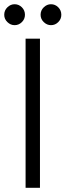

<svg xmlns="http://www.w3.org/2000/svg" viewBox="-46 -888 310 908"><path d="M75 0V-705H143V0ZM23 -769Q4 -769 -11 -783.5Q-26 -798 -26 -818Q-26 -839 -11 -853.5Q4 -868 23 -868Q43 -868 57.5 -853.5Q72 -839 72 -818Q72 -798 57.5 -783.5Q43 -769 23 -769ZM195 -769Q176 -769 161 -783.5Q146 -798 146 -818Q146 -839 161 -853.5Q176 -868 195 -868Q215 -868 229.5 -853.5Q244 -839 244 -818Q244 -798 229.5 -783.5Q215 -769 195 -769Z"/></svg>

Font: TikTok Sans Light
Style: Regular
Weight: 300
Version: Version 4.000